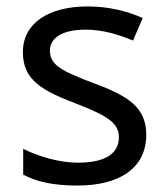

<svg xmlns="http://www.w3.org/2000/svg" viewBox="-20 -566 519 596"><path d="M434 -148C434 -234 375 -269 273 -307C170 -346 135 -364 135 -409C135 -449 174 -474 246 -474C298 -474 348 -459 393 -440L423 -510C373 -532 317 -546 252 -546C132 -546 51 -495 51 -404C51 -316 113 -284 217 -244C322 -204 349 -180 349 -140C349 -92 311 -61 222 -61C159 -61 94 -83 52 -104V-24C93 -2 145 10 220 10C351 10 434 -44 434 -148Z"/></svg>

Font: Noto Sans Brahmi
Style: Regular
Weight: 400
Designer: Monotype Design Team
Foundry: Monotype Imaging Inc.
Version: Version 2.004